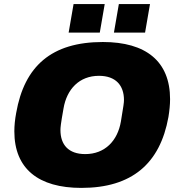

<svg xmlns="http://www.w3.org/2000/svg" viewBox="-20 -905 873 937"><path d="M315 -746H467L491 -885H339ZM536 -746H688L712 -885H560ZM377 12C623 12 761 -106 802 -334C807 -365 810 -394 810 -421C810 -606 692 -700 482 -700C231 -700 99 -582 59 -354C53 -322 50 -292 50 -264C50 -81 168 12 377 12ZM396 -153C314 -153 275 -199 275 -270C275 -283 276 -297 290 -376C306 -470 367 -535 463 -535C545 -535 585 -488 585 -417C585 -404 583 -390 570 -312C554 -218 492 -153 396 -153Z"/></svg>

Font: Archivo Black
Style: Italic
Weight: 900
Italic angle: -10°
Designer: Hector Gatti
Foundry: Omnibus-Type
Version: Version 2.001